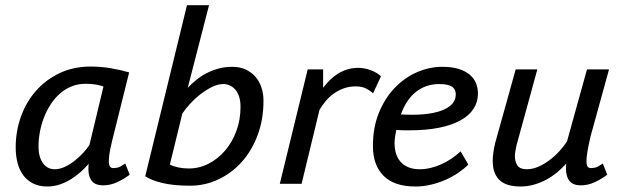

<svg xmlns="http://www.w3.org/2000/svg" viewBox="-20 -692 2336 723"><path d="M401.4 -158.2Q394.5 -129.9 391.8 -110.8Q389.2 -91.8 389.9 -80.3Q390.6 -68.8 394.8 -64Q398.9 -59.1 405.8 -59.1Q423.3 -59.1 433.3 -64.9Q443.4 -70.8 451.7 -76.2L468.3 -34.2Q447.3 -18.1 421.1 -5.9Q395 6.3 366.7 5.9Q354 5.9 343.3 2Q332.5 -2 325.2 -11.2Q317.9 -20.5 314.7 -36.1Q311.5 -51.8 314 -75.2Q301.3 -60.5 284.7 -45.4Q268.1 -30.3 248.3 -17.8Q228.5 -5.4 205.8 2.4Q183.1 10.3 158.2 10.3Q128.4 10.3 106 -0.5Q83.5 -11.2 68.6 -30.8Q53.7 -50.3 46.4 -77.4Q39.1 -104.5 39.1 -137.2Q39.1 -197.3 58.6 -252.2Q78.1 -307.1 114.7 -349.1Q151.4 -391.1 203.9 -416.3Q256.3 -441.4 321.8 -441.4Q359.9 -441.4 396 -435.3Q432.1 -429.2 466.3 -419.4ZM186 -54.7Q205.1 -54.7 224.6 -64Q244.1 -73.2 261.7 -87.2Q279.3 -101.1 293.7 -116.9Q308.1 -132.8 316.9 -146.5L369.6 -366.2Q341.8 -376.5 302.2 -376.5Q273.4 -376.5 249 -366.5Q224.6 -356.4 205.1 -339.1Q185.5 -321.8 170.4 -298.3Q155.3 -274.9 145.3 -248.8Q135.3 -222.7 130.1 -194.6Q125 -166.5 125 -140.1Q125 -101.6 141.4 -78.1Q157.7 -54.7 186 -54.7Z M684.1 -672.4H767.1L687 -361.3Q700.7 -376 718.3 -390.4Q735.8 -404.8 756.8 -415.8Q777.8 -426.8 802.2 -433.6Q826.7 -440.4 854 -440.4Q883.3 -440.4 905.3 -430.2Q927.2 -419.9 942.1 -402.6Q957 -385.3 964.6 -362.1Q972.2 -338.9 972.2 -312.5Q972.2 -242.2 950.2 -183.3Q928.2 -124.5 890.4 -82.3Q852.5 -40 802.2 -16.4Q752 7.3 695.8 7.3Q631.8 7.3 589.4 -3.4Q546.9 -14.2 526.9 -28.3ZM820.8 -375.5Q801.3 -375.5 779.3 -365Q757.3 -354.5 736.1 -338.1Q714.8 -321.8 696.5 -302Q678.2 -282.2 666.5 -264.2Q654.8 -214.4 643.1 -168.2Q631.3 -122.1 619.6 -72.3Q633.3 -65.4 651.6 -61.5Q669.9 -57.6 690.9 -57.6Q730.5 -57.6 765.6 -75.7Q800.8 -93.8 827.6 -125Q854.5 -156.2 870.1 -198.7Q885.7 -241.2 885.7 -290Q885.7 -312.5 880.1 -328.9Q874.5 -345.2 865.2 -355.5Q856 -365.7 844.5 -370.6Q833 -375.5 820.8 -375.5Z M1384.8 -340.3Q1374.5 -350.6 1358.6 -358.6Q1342.8 -366.7 1319.8 -366.7Q1296.4 -366.7 1276.4 -359.9Q1256.3 -353 1239 -341.1Q1221.7 -329.1 1207.8 -313Q1193.8 -296.9 1183.1 -278.3L1115.7 0H1033.7L1138.7 -430.7H1196.8V-361.3Q1208 -376.5 1221.7 -390.1Q1235.4 -403.8 1251.7 -414.1Q1268.1 -424.3 1287.4 -430.4Q1306.6 -436.5 1329.6 -436.5Q1341.3 -436.5 1353.8 -434.1Q1366.2 -431.6 1377.4 -427.2Q1388.7 -422.9 1398.4 -417Q1408.2 -411.1 1414.6 -404.8Z M1743.7 -72.3Q1727.5 -56.2 1705.6 -41.3Q1683.6 -26.4 1657.7 -14.9Q1631.8 -3.4 1603 3.4Q1574.2 10.3 1544.4 10.3Q1464.4 10.3 1424.3 -30Q1384.3 -70.3 1384.3 -141.6Q1384.3 -211.9 1406.7 -267.1Q1429.2 -322.3 1466.1 -360.8Q1502.9 -399.4 1549.8 -419.9Q1596.7 -440.4 1645.5 -440.4Q1681.6 -440.4 1707.3 -432.4Q1732.9 -424.3 1749 -410.6Q1765.1 -397 1772.5 -378.4Q1779.8 -359.9 1779.8 -339.4Q1779.8 -308.1 1763.2 -282.5Q1746.6 -256.8 1714.1 -238.8Q1681.6 -220.7 1632.8 -210.9Q1584 -201.2 1519.5 -201.2Q1508.3 -201.2 1496.8 -201.4Q1485.4 -201.7 1472.2 -202.6Q1469.2 -188.5 1467.5 -175.5Q1465.8 -162.6 1465.8 -153.3Q1465.8 -131.3 1471.4 -113.3Q1477.1 -95.2 1488.8 -82.3Q1500.5 -69.3 1518.3 -62Q1536.1 -54.7 1560.5 -54.7Q1581.1 -54.7 1602.1 -59.8Q1623 -64.9 1643.3 -74.2Q1663.6 -83.5 1681.6 -95.7Q1699.7 -107.9 1714.4 -122.1ZM1634.3 -375.5Q1584.5 -375.5 1547.4 -346.9Q1510.3 -318.4 1489.7 -261.2Q1537.1 -258.3 1575.2 -261.7Q1613.3 -265.1 1640.1 -274.7Q1667 -284.2 1681.6 -299.6Q1696.3 -314.9 1696.3 -336.4Q1696.3 -343.8 1693.8 -350.8Q1691.4 -357.9 1684.8 -363.5Q1678.2 -369.1 1666 -372.3Q1653.8 -375.5 1634.3 -375.5Z M2203.6 -177.7Q2195.3 -142.1 2191.7 -119.1Q2188 -96.2 2188.5 -82.8Q2189 -69.3 2193.1 -64.2Q2197.3 -59.1 2204.1 -59.1Q2221.7 -59.1 2231.7 -64.9Q2241.7 -70.8 2250 -76.2L2266.6 -34.2Q2245.6 -18.1 2219.5 -5.9Q2193.4 6.3 2165 5.9Q2152.3 5.9 2141.6 1.7Q2130.9 -2.4 2123.5 -12Q2116.2 -21.5 2113 -37.1Q2109.9 -52.7 2112.3 -76.2Q2097.7 -59.6 2079.1 -43.9Q2060.5 -28.3 2038.8 -16.4Q2017.1 -4.4 1992.2 2.9Q1967.3 10.3 1939.5 10.3Q1917.5 10.3 1898.4 5.6Q1879.4 1 1865.5 -10Q1851.6 -21 1843.5 -39.6Q1835.4 -58.1 1835.4 -85.9Q1835.4 -100.6 1837.9 -118.4Q1840.3 -136.2 1844.7 -153.8L1921.9 -430.7H2003.4L1924.8 -144Q1922.4 -132.8 1920.7 -122.8Q1918.9 -112.8 1918.9 -103.5Q1918.9 -83 1928.5 -68.8Q1938 -54.7 1963.4 -54.7Q1985.8 -54.7 2007.8 -64.5Q2029.8 -74.2 2049.8 -89.4Q2069.8 -104.5 2086.7 -123Q2103.5 -141.6 2115.2 -159.7L2190.4 -430.7H2273.4Z"/></svg>

Font: PT Astra Sans
Style: Italic
Weight: 400
Italic angle: -16°
Designer: A.Korolkova, I. Chaeva
Foundry: ParaType Ltd
Version: Version 1.001; ttfautohint (v1.6)